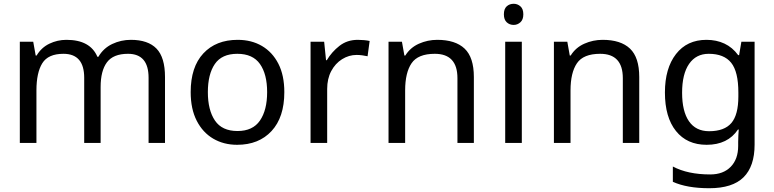

<svg xmlns="http://www.w3.org/2000/svg" viewBox="-20 -757 4102 1017"><path d="M673 -546Q764 -546 809 -499.5Q854 -453 854 -349V0H767V-345Q767 -472 658 -472Q580 -472 546.5 -427Q513 -382 513 -296V0H426V-345Q426 -472 316 -472Q235 -472 204 -422Q173 -372 173 -278V0H85V-536H156L169 -463H174Q199 -505 241.5 -525.5Q284 -546 332 -546Q458 -546 496 -456H501Q528 -502 574.5 -524Q621 -546 673 -546Z M1486 -269Q1486 -136 1418.5 -63Q1351 10 1236 10Q1165 10 1109.5 -22.5Q1054 -55 1022 -117.5Q990 -180 990 -269Q990 -402 1057 -474Q1124 -546 1239 -546Q1312 -546 1367.5 -513.5Q1423 -481 1454.5 -419.5Q1486 -358 1486 -269ZM1081 -269Q1081 -174 1118.5 -118.5Q1156 -63 1238 -63Q1319 -63 1357 -118.5Q1395 -174 1395 -269Q1395 -364 1357 -418Q1319 -472 1237 -472Q1155 -472 1118 -418Q1081 -364 1081 -269Z M1875 -546Q1890 -546 1907.5 -544.5Q1925 -543 1938 -540L1927 -459Q1914 -462 1898.5 -464Q1883 -466 1869 -466Q1828 -466 1792 -443.5Q1756 -421 1734.5 -380.5Q1713 -340 1713 -286V0H1625V-536H1697L1707 -438H1711Q1737 -482 1778 -514Q1819 -546 1875 -546Z M2296 -546Q2392 -546 2441 -499.5Q2490 -453 2490 -349V0H2403V-343Q2403 -472 2283 -472Q2194 -472 2160 -422Q2126 -372 2126 -278V0H2038V-536H2109L2122 -463H2127Q2153 -505 2199 -525.5Q2245 -546 2296 -546Z M2701 -737Q2721 -737 2736.5 -723.5Q2752 -710 2752 -681Q2752 -653 2736.5 -639Q2721 -625 2701 -625Q2679 -625 2664 -639Q2649 -653 2649 -681Q2649 -710 2664 -723.5Q2679 -737 2701 -737ZM2744 -536V0H2656V-536Z M3172 -546Q3268 -546 3317 -499.5Q3366 -453 3366 -349V0H3279V-343Q3279 -472 3159 -472Q3070 -472 3036 -422Q3002 -372 3002 -278V0H2914V-536H2985L2998 -463H3003Q3029 -505 3075 -525.5Q3121 -546 3172 -546Z M3722 -546Q3775 -546 3817.5 -526Q3860 -506 3890 -465H3895L3907 -536H3977V9Q3977 124 3918.5 182Q3860 240 3737 240Q3619 240 3544 206V125Q3623 167 3742 167Q3811 167 3850.5 126.5Q3890 86 3890 16V-5Q3890 -17 3891 -39.5Q3892 -62 3893 -71H3889Q3835 10 3723 10Q3619 10 3560.5 -63Q3502 -136 3502 -267Q3502 -395 3560.5 -470.5Q3619 -546 3722 -546ZM3734 -472Q3667 -472 3630 -418.5Q3593 -365 3593 -266Q3593 -167 3629.5 -114.5Q3666 -62 3736 -62Q3817 -62 3854 -105.5Q3891 -149 3891 -246V-267Q3891 -377 3853 -424.5Q3815 -472 3734 -472Z"/></svg>

Font: Noto Sans Old Persian
Style: Regular
Weight: 400
Designer: Monotype Design Team
Foundry: Monotype Imaging Inc.
Version: Version 2.001; ttfautohint (v1.8.4.7-5d5b)